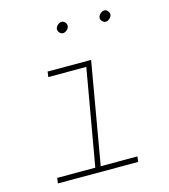

<svg xmlns="http://www.w3.org/2000/svg" viewBox="-110 -828 808 916"><g transform="rotate(-15 293.5 -370.0)"><path d="M153.3 -528.3H368.2L281.2 -26.4H462.4L459 0H62.5L66.4 -26.4H254.4L337.4 -502H149.9ZM248.5 -713.4Q250 -723.1 259.3 -731.7Q268.6 -740.2 278.3 -740.2Q283.7 -740.2 288.3 -737.8Q293 -735.4 296.4 -731.2Q299.8 -727.1 301.3 -722.2Q302.7 -717.3 302.2 -712.4Q300.8 -702.6 291.3 -694.3Q281.7 -686 272 -686Q261.7 -686.5 254.6 -695.1Q247.6 -703.6 248.5 -713.4ZM459.5 -713.4Q460.9 -723.1 470.2 -731.7Q479.5 -740.2 489.3 -740.2Q499.5 -740.2 506.8 -731.2Q514.2 -722.2 513.2 -712.4Q511.7 -702.6 502.2 -694.3Q492.7 -686 482.9 -686Q472.7 -686.5 465.3 -695.1Q458 -703.6 459.5 -713.4Z"/></g></svg>

Font: Roboto Mono Thin
Style: Italic
Weight: 250
Designer: Google
Version: Version 2.000985; 2015; ttfautohint (v1.3)